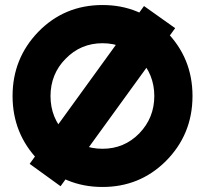

<svg xmlns="http://www.w3.org/2000/svg" viewBox="-20 -732 813 764"><path d="M388 -560Q474 -560 534 -498Q564 -468 579 -430.5Q594 -393 594 -350Q594 -263 534 -201Q474 -140 388 -140Q301 -140 241 -201Q181 -262 181 -350Q181 -393 196 -430.5Q211 -468 241 -498Q301 -560 388 -560ZM388 -712Q236 -712 132 -605Q30 -499 30 -350Q30 -201 132 -95Q236 12 388 12Q535 12 638 -89Q746 -196 746 -350Q746 -502 640 -608Q537 -712 388 -712ZM221 9 677 -620 553 -708 98 -80Z"/></svg>

Font: Unageo
Style: ExtraBold
Weight: 800
Designer: Richard Sepsi
Foundry: Richard Sepsi
Version: Version 2.000